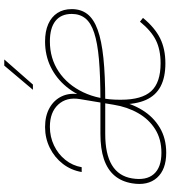

<svg xmlns="http://www.w3.org/2000/svg" viewBox="30 -814 796 896"><g transform="rotate(-90 428.0 -366.0)"><path d="M163.1 11.7Q85 11.7 46.6 -31.2Q8.3 -74.2 20.5 -147.5Q28.8 -197.3 56.9 -230Q85 -262.7 133.5 -279.1Q182.1 -295.4 251 -295.4Q277.8 -295.4 304.2 -295.4Q330.6 -295.4 357.2 -295.4Q383.8 -295.4 410.2 -295.4L406.7 -272.9Q369.1 -272.9 328.9 -272.9Q288.6 -272.9 251 -272.9Q157.2 -272.9 105.5 -241.7Q53.7 -210.4 43.5 -147.5Q32.7 -81.5 63.7 -46.1Q94.7 -10.7 163.1 -10.7Q226.6 -10.7 272.9 -39.8Q319.3 -68.8 348.1 -119.4Q377 -169.9 387.2 -233.4L413.6 -391.6Q423.8 -453.6 387.9 -492.4Q352.1 -531.2 284.2 -531.2Q237.8 -531.2 197.3 -512Q156.7 -492.7 129.9 -459Q103 -425.3 95.7 -382.8H73.2Q81.5 -432.1 111.3 -470.7Q141.1 -509.3 186 -531.5Q231 -553.7 283.2 -553.7Q335.4 -553.7 372.6 -532.7Q409.7 -511.7 426.8 -475.1Q443.8 -438.5 435.5 -391.6L406.2 -220.2V-217.8Q394.5 -152.3 362.5 -100.3Q330.6 -48.3 280.3 -18.3Q230 11.7 163.1 11.7ZM580.6 7.8Q515.1 7.8 472.7 -14.6Q430.2 -37.1 409.7 -83Q389.2 -128.9 389.2 -199.2Q389.2 -276.9 410.6 -341.8Q432.1 -406.7 471.2 -454.1Q510.3 -501.5 564 -527.6Q617.7 -553.7 682.6 -553.7Q730 -553.7 763.7 -538.8Q797.4 -523.9 815.4 -496.1Q833.5 -468.3 833.5 -429.2Q833.5 -386.2 810.5 -356.4Q787.6 -326.7 737.3 -308.3Q687 -290 605.7 -281.5Q524.4 -272.9 407.7 -272.9V-295.4Q521.5 -295.4 598.9 -302.2Q676.3 -309.1 722.9 -324.5Q769.5 -339.8 790.3 -365.7Q811 -391.6 811 -429.2Q811 -479 778.3 -505.1Q745.6 -531.2 682.6 -531.2Q603.5 -531.2 542 -490.2Q480.5 -449.2 445.6 -376Q410.6 -302.7 410.6 -206.1Q410.6 -205.1 410.6 -203.9Q410.6 -202.6 410.6 -201.7Q410.6 -200.7 410.6 -199.2Q410.6 -102.1 450.7 -58.3Q490.7 -14.6 580.6 -14.6Q644 -14.6 688 -36.4Q731.9 -58.1 774.9 -110.8L792.5 -96.7Q747.1 -41.5 697.3 -16.8Q647.5 7.8 580.6 7.8ZM457 -610.4 569.8 -744.1H598.6L481.4 -610.4Z"/></g></svg>

Font: Inter 28pt Thin
Style: Italic
Weight: 250
Italic angle: -9.3988°
Designer: Rasmus Andersson
Foundry: rsms
Version: Version 4.001;git-66647c0bb